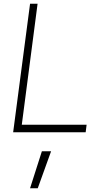

<svg xmlns="http://www.w3.org/2000/svg" viewBox="-20 -705 579 1022"><path d="M140 -685H180L96 -41H441L436 -1H50ZM203 100H252L181 297H140Z"/></svg>

Font: Bellota Light
Style: Italic
Weight: 300
Italic angle: -7.5°
Designer: Kemie Guaida
Foundry: Kemie Guaida
Version: Version 4.001